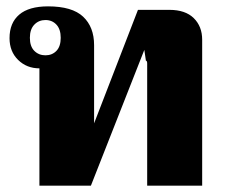

<svg xmlns="http://www.w3.org/2000/svg" viewBox="-20 -584 709 604"><path d="M104 -369Q64 -369 37 -395.5Q10 -422 10 -464Q10 -512 40.5 -538Q71 -564 131 -564Q207 -564 241.5 -531.5Q276 -499 276 -442V-196L414 -553H513Q563 -553 589.5 -527Q616 -501 616 -459V0H443V-384Q443 -393 439 -393L434 -427L266 0H104ZM171 -465Q171 -492 157.5 -506.5Q144 -521 123 -521Q102 -521 88 -506.5Q74 -492 74 -465Q74 -438 88 -424Q102 -410 123 -410Q144 -410 157.5 -424Q171 -438 171 -465Z"/></svg>

Font: Trirong ExtraBold
Style: Regular
Weight: 800
Designer: Katatrad Team
Foundry: CadsonDemak
Version: Version 1.001